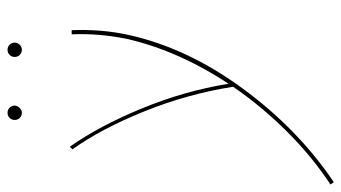

<svg xmlns="http://www.w3.org/2000/svg" viewBox="-270 -398 905 509"><g transform="rotate(-90 182.5 -143.5)"><path d="M345 -258Q311 -101 203 46.5Q95 194 -46 289L-52 280Q21 232 87.5 165.5Q154 99 207 22Q188 -99 141.5 -214Q95 -329 41 -404L48 -411Q103 -333 149.5 -220Q196 -107 215 10Q303 -124 334 -260Q349 -334 346 -406H357Q360 -327 345 -258ZM119 -557Q119 -565 124.5 -570.5Q130 -576 138 -576Q146 -576 151.5 -570.5Q157 -565 157 -557Q157 -550 151 -544Q145 -538 138 -538Q130 -538 124.5 -543.5Q119 -549 119 -557ZM286 -557Q286 -565 291.5 -570.5Q297 -576 305 -576Q313 -576 318.5 -570.5Q324 -565 324 -557Q324 -550 318.5 -544Q313 -538 305 -538Q297 -538 291.5 -543.5Q286 -549 286 -557Z"/></g></svg>

Font: Ysabeau Hairline
Style: Italic
Weight: 100
Italic angle: -12°
Designer: Christian Thalmann (Catharsis Fonts)
Version: Version 0.003